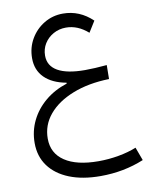

<svg xmlns="http://www.w3.org/2000/svg" viewBox="-97 -647 810 1047"><g transform="rotate(-10 307.5 -123.0)"><path d="M487.4 -509.3Q416.7 -576.8 324.7 -576.8Q267.3 -576.8 220.2 -548.4Q173.1 -520.1 145.2 -472.2Q117.2 -424.2 117.2 -365.6Q117.2 -300 159.2 -258.2Q201.2 -216.3 279.4 -202.1L279 -197.2Q209.3 -174.7 157.9 -131.7Q106.6 -88.6 78.7 -31.3Q50.7 26.1 50.7 92Q50.7 166 90 219.7Q129.4 273.4 201.9 302.5Q274.5 331.6 374.6 331.6Q503.5 331.6 615.1 285.5L588.1 212.2Q544.1 230.1 489.1 239.9Q434.1 249.8 377.2 249.8Q256.9 249.8 191 205.8Q125.2 161.9 125.2 80.8Q125.2 6 173.6 -52Q222 -109.9 308.9 -144.2Q395.9 -178.6 510.8 -181.6L511.8 -258.8Q479.2 -255.9 447.9 -254.1Q416.5 -252.4 391.1 -252.4Q291.5 -252.4 240.4 -281.6Q189.4 -310.7 189.4 -367.4Q189.4 -404 207.8 -433.8Q226.3 -463.5 257.8 -481.1Q289.3 -498.7 327.6 -498.7Q360 -498.7 390.4 -486.3Q420.7 -473.9 449.6 -448.6Z"/></g></svg>

Font: Estedad VF
Style: Regular
Weight: 100
Designer: Amin Abedi
Version: Version 7.3